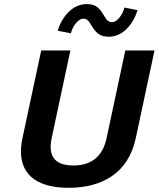

<svg xmlns="http://www.w3.org/2000/svg" viewBox="-20 -895 770 932"><path d="M400 -875C329.2 -875 279.2 -810 260 -745.8L324.2 -733.3C330.8 -763.3 356.7 -804.2 385 -804.2C410.8 -804.2 416.7 -780 433.3 -756.7C451.7 -730.8 470 -716.7 508.3 -716.7C579.2 -716.7 628.3 -781.7 647.5 -845.8L584.2 -858.3C576.7 -828.3 551.7 -787.5 523.3 -787.5C497.5 -787.5 490 -813.3 475 -835C455 -863.3 438.3 -875 400 -875ZM180 -650 89.2 -225C84.2 -201.7 81.7 -180 81.7 -160C81.7 -35.8 175 16.7 313.3 16.7C474.2 16.7 603.3 -54.2 639.2 -225L730 -650H588.3L497.5 -225C476.7 -125.8 413.3 -91.7 335.8 -91.7C270.8 -91.7 225.8 -115.8 225.8 -182.5C225.8 -195 227.5 -209.2 230.8 -225L321.7 -650Z"/></svg>

Font: BoonHome
Style: Bold Oblique
Weight: 700
Italic angle: -12°
Designer: Sungsit Sawaiwan
Foundry: Sungsit Sawaiwan
Version: Version 0.2